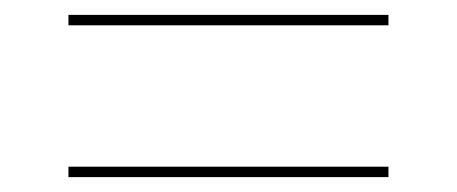

<svg xmlns="http://www.w3.org/2000/svg" viewBox="-20 -466 614 258"><path d="M502 -446V-432H72V-446ZM502 -242V-228H72V-242Z"/></svg>

Font: Prodigy Sans Thin
Style: Regular
Weight: 100
Designer: Wei Huang
Foundry: Wei Huang
Version: Version 1.003; ttfautohint (v1.8.3)